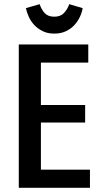

<svg xmlns="http://www.w3.org/2000/svg" viewBox="-20 -900 478 920"><path d="M70 0V-687H403V-600H176V-397H388V-313H176V-87H411V0ZM240 -739Q208 -739 184 -751Q160 -763 143.5 -781Q127 -799 117.5 -820.5Q108 -842 104 -861L170 -880Q178 -855 194 -837.5Q210 -820 240 -820Q270 -820 286.5 -837.5Q303 -855 312 -880L376 -861Q373 -841 363 -819.5Q353 -798 336.5 -780Q320 -762 296 -750.5Q272 -739 240 -739Z"/></svg>

Font: Medium
Style: Regular
Weight: 500
Designer: Fernando Haro
Foundry: deFharo
Version: Version 1.787